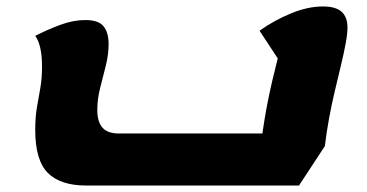

<svg xmlns="http://www.w3.org/2000/svg" viewBox="-20 -549 1134 594"><path d="M247 25Q167 25 128 -14Q89 -53 89 -147Q89 -188 94.5 -218.5Q100 -249 105 -278Q110 -307 110 -343Q110 -377 104.5 -401Q99 -425 89 -438Q128 -458 167.5 -472.5Q207 -487 244 -487Q285 -487 300.5 -467.5Q316 -448 316 -413Q316 -381 307.5 -346.5Q299 -312 290 -277.5Q281 -243 281 -209Q281 -172 297 -154Q313 -136 348 -136H867L789 -114Q793 -147 798.5 -180Q804 -213 810.5 -245Q817 -277 824 -306Q831 -335 837.5 -361Q844 -387 849 -408L848 -355L783 -454Q828 -486 880 -507.5Q932 -529 979 -529Q1019 -529 1037 -512.5Q1055 -496 1055 -464Q1055 -445 1049.5 -415Q1044 -385 1035 -347.5Q1026 -310 1016 -268Q1006 -226 998 -182.5Q990 -139 985 -97L905 25Z"/></svg>

Font: Lemonada
Style: Regular
Weight: 400
Designer: Mohamed Gaber (Arabic), Eduardo Tunni (Latin)
Foundry: Kief Type Foundry
Version: Version 4.005